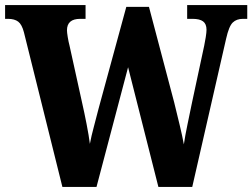

<svg xmlns="http://www.w3.org/2000/svg" viewBox="-23 -734 991 754"><path d="M71 -607Q63 -638 48.5 -649Q34 -660 8 -660H-3V-714H313V-660H292Q240 -660 240 -615Q240 -607 243 -588.5Q246 -570 250 -555L300 -328Q308 -293 317 -247Q326 -201 330 -169Q336 -201 345 -234Q354 -267 364 -307L473 -707H562L661 -332Q673 -283 683 -241.5Q693 -200 699 -167Q704 -201 713 -244Q722 -287 731 -331L779 -555Q782 -569 785 -588Q788 -607 788 -617Q788 -640 774.5 -650Q761 -660 733 -660H712V-714H948V-660H931Q906 -660 891 -645.5Q876 -631 865 -582L732 0H599L480 -470L356 0H222Z"/></svg>

Font: Noto Serif Bengali Condensed ExtraBold
Style: Regular
Weight: 800
Width: 3
Designer: Juan Bruce, Universal Thirst, Indian Type Foundry and the Monotype Design Team.
Foundry: Monotype Imaging Inc.
Version: Version 2.003; ttfautohint (v1.8.4.7-5d5b)